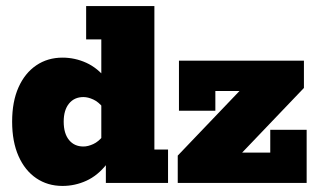

<svg xmlns="http://www.w3.org/2000/svg" viewBox="-20 -603 1045 633"><path d="M186 10Q137 10 99.5 -15.5Q62 -41 41 -88.5Q20 -136 20 -202Q20 -268 41 -315Q62 -362 99.5 -387.5Q137 -413 186 -413Q227 -413 264.5 -396Q302 -379 332 -341L314 -332V-473H264V-583H489V-110H534V0H329V-80L332 -62Q302 -24 264.5 -7Q227 10 186 10ZM255 -120Q270 -120 287.5 -128Q305 -136 320 -155L314 -98V-297L320 -248Q305 -267 287.5 -275Q270 -283 255 -283Q225 -283 207.5 -261.5Q190 -240 190 -202Q190 -163 207.5 -141.5Q225 -120 255 -120ZM566 0V-90L804 -339L825 -303H690V-238H570V-403H982V-313L744 -64L719 -100H871V-175H991V0Z"/></svg>

Font: Rokkitt SemiBold Black
Style: Regular
Weight: 900
Version: Version 3.103